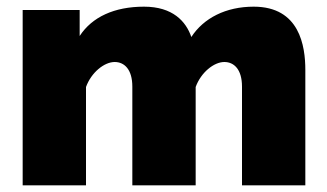

<svg xmlns="http://www.w3.org/2000/svg" viewBox="-20 -556 980 576"><path d="M896 -346C896 -418 879 -536 741 -536C658 -536 591 -502 554 -445C538 -492 498 -536 412 -536C323 -536 256 -505 219 -448V-526H48V0H238V-295C254 -339 293 -370 324 -370C353 -370 377 -348 377 -296V0H567V-295C583 -339 622 -370 653 -370C682 -370 706 -348 706 -296V0H896Z"/></svg>

Font: Raleway Black
Style: Regular
Weight: 900
Designer: Matt McInerney, Pablo Impallari, Rodrigo Fuenzalida
Foundry: Matt McInerney, Pablo Impallari, Rodrigo Fuenzalida
Version: Version 3.000g; ttfautohint (v1.5) -l 8 -r 28 -G 28 -x 14 -D